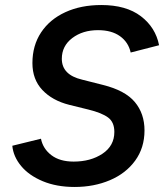

<svg xmlns="http://www.w3.org/2000/svg" viewBox="-20 -730 653 764"><path d="M29 -150 143 -178Q151 -138 184.5 -112.5Q218 -87 273 -87Q341 -87 388 -118.5Q435 -150 435 -205Q435 -244 410 -262.5Q385 -281 332 -294L255 -313Q188 -330 148.5 -372Q109 -414 109 -479Q109 -549 143.5 -601Q178 -653 240 -681.5Q302 -710 383 -710Q482 -710 540.5 -665.5Q599 -621 613 -550L500 -521Q491 -562 457.5 -586Q424 -610 370 -610Q309 -610 267.5 -578.5Q226 -547 226 -496Q226 -432 307 -413L390 -392Q478 -370 516.5 -324Q555 -278 555 -211Q555 -142 518 -91Q481 -40 417.5 -13Q354 14 277 14Q205 14 150 -9Q95 -32 64 -69.5Q33 -107 29 -150Z"/></svg>

Font: Oak Sans Semibold
Style: Italic
Weight: 600
Italic angle: -9.49998°
Foundry: Erik Kennedy, Walven
Version: Version 1.000